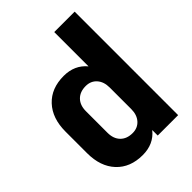

<svg xmlns="http://www.w3.org/2000/svg" viewBox="-211 -819 938 938"><g transform="rotate(-45 258.0 -349.5)"><path d="M476 -715V0H335V-38Q292 16 216 16Q130 16 80 -37.5Q30 -91 30 -183V-332Q30 -424 80 -477.5Q130 -531 216 -531Q291 -531 335 -478V-715ZM335 -183V-332Q335 -372 313.5 -396Q292 -420 257 -420Q217 -420 194 -396.5Q171 -373 171 -332V-183Q171 -142 194 -118.5Q217 -95 257 -95Q292 -95 313.5 -119Q335 -143 335 -183Z"/></g></svg>

Font: Akshar SemiBold
Style: Regular
Weight: 600
Designer: Tall Chai
Foundry: Tall Chai
Version: Version 1.000